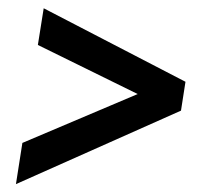

<svg xmlns="http://www.w3.org/2000/svg" viewBox="-20 -533 492 471"><path d="M19.1 -81.3 34.9 -182.4 382.2 -329.6 373.9 -274.7 72.9 -422.7 87.2 -512.7 435 -332.4 424 -261.6Z"/></svg>

Font: Rokkitt SemiBold
Style: Italic
Weight: 600
Italic angle: -9°
Designer: Vernon Adams
Foundry: Vernon Adams
Version: Version 3.103